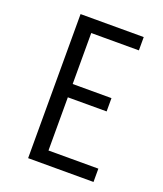

<svg xmlns="http://www.w3.org/2000/svg" viewBox="-123 -732 692 814"><g transform="rotate(20 222.5 -325.0)"><path d="M100 0V-650H385V-590H170V-360H345V-300H170V-60H395V0Z"/></g></svg>

Font: Unica One
Style: Regular
Weight: 400
Designer: Eduardo Rodriguez Tunni
Foundry: Eduardo Rodriguez Tunni
Version: Version 2.000; ttfautohint (v1.8.4.7-5d5b);gftools[0.9.23]